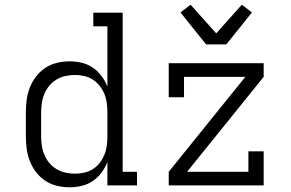

<svg xmlns="http://www.w3.org/2000/svg" viewBox="-20 -789 1240 817"><path d="M276 8Q249 8 222 1.5Q195 -5 172.5 -20Q150 -35 133.5 -56.5Q117 -78 107 -103.5Q97 -129 93.5 -156Q90 -183 90 -210V-310Q90 -337 93.5 -364Q97 -391 107 -416.5Q117 -442 133.5 -463.5Q150 -485 172.5 -500Q195 -515 222 -521.5Q249 -528 276 -528Q302 -528 327.5 -522Q353 -516 374.5 -501.5Q396 -487 412 -465.5Q428 -444 437 -420V-677H377V-735H502V-58H563V0H437V-100Q428 -76 412 -54.5Q396 -33 374.5 -18.5Q353 -4 327.5 2Q302 8 276 8ZM299 -50Q319 -50 339 -54.5Q359 -59 376 -70Q393 -81 405 -97Q417 -113 424.5 -131.5Q432 -150 434.5 -170Q437 -190 437 -210V-310Q437 -330 434.5 -350Q432 -370 424.5 -388.5Q417 -407 404.5 -423Q392 -439 375.5 -450Q359 -461 339 -465.5Q319 -470 299 -470Q279 -470 258.5 -465.5Q238 -461 220.5 -450.5Q203 -440 190 -424.5Q177 -409 169 -390Q161 -371 158 -350.5Q155 -330 155 -310V-210Q155 -190 158 -169.5Q161 -149 169 -130Q177 -111 190 -95.5Q203 -80 220.5 -69.5Q238 -59 258.5 -54.5Q279 -50 299 -50ZM698 0V-58L1024 -462H763V-375H698V-520H1102V-462L776 -58H1037V-145H1102V0ZM857 -600 748 -736 791 -769 900 -647 1009 -769 1052 -736 943 -600Z"/></svg>

Font: Iosevka Etoile Light
Style: Regular
Weight: 300
Designer: Belleve Invis
Foundry: Belleve Invis
Version: Version 25.0.1; ttfautohint (v1.8.4)